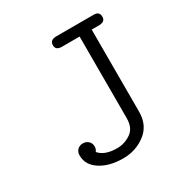

<svg xmlns="http://www.w3.org/2000/svg" viewBox="-147 -728 819 853"><g transform="rotate(-30 262.5 -301.5)"><path d="M82 -100.1Q82 -119.1 93.5 -129.6Q105 -140.1 121.1 -140.1Q137.2 -140.1 148.7 -129.6Q160.2 -119.1 160.2 -101.1Q160.2 -88.9 151.9 -78.1Q179.7 -44.9 243.2 -44.9Q281.2 -44.9 313.7 -66.9Q346.2 -88.9 346.2 -139.2V-558.1H255.9Q223.6 -558.1 224.1 -584Q224.1 -610.8 257.8 -610.8H449.2Q478 -610.8 478 -584Q478 -558.1 445.8 -558.1H408.2V-137.2Q408.2 -67.4 358.6 -29.8Q309.1 7.8 244.1 7.8Q174.3 7.8 128.2 -21.7Q82 -51.3 82 -100.1Z"/></g></svg>

Font: CMU Typewriter Text
Style: Light
Weight: 200
Version: Version 0.7.0